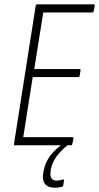

<svg xmlns="http://www.w3.org/2000/svg" viewBox="-20 -675 460 892"><path d="M49 0Q44 0 45 -6L146 -649Q148 -655 154 -655H414Q421 -655 420 -649L415 -623Q414 -617 408 -617H181L139 -354H349Q356 -354 354 -347L350 -322Q349 -317 343 -317H132L88 -38H316Q323 -38 321 -31L316 -6Q315 0 309 0ZM234 197Q202 197 188.5 178.5Q175 160 181 128L183 118Q190 79 214.5 47Q239 15 280 -12L296 -2Q261 26 241 54Q221 82 216 114L215 122Q209 164 244 164Q252 164 258.5 162.5Q265 161 271 159Q279 157 277 165L274 185Q273 192 267 193Q260 195 251.5 196Q243 197 234 197Z"/></svg>

Font: Sofia Sans Condensed ExtraLight
Style: Italic
Weight: 250
Italic angle: -9°
Version: Version 4.100